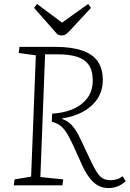

<svg xmlns="http://www.w3.org/2000/svg" viewBox="-20 -941 658 975"><path d="M245 -364Q302 -367 348 -386Q394 -405 422.5 -441.5Q451 -478 451 -533Q451 -584 429.5 -613Q408 -642 368.5 -653.5Q329 -665 275 -665H209L185 -42L301 -30L297 0H50L54 -30L138 -44L162 -660L75 -672L79 -703H258Q343 -703 397 -684.5Q451 -666 476.5 -629Q502 -592 502 -535Q502 -480 474.5 -439Q447 -398 400.5 -373Q354 -348 296 -340V-337Q317 -329 332 -317Q347 -305 361.5 -284Q376 -263 393 -226L433 -141Q455 -93 470.5 -68.5Q486 -44 502.5 -35Q519 -26 542 -26Q557 -26 572.5 -30.5Q588 -35 603 -46L618 -21Q608 -11 594.5 -3Q581 5 565.5 9.5Q550 14 531 14Q503 14 479.5 2Q456 -10 434.5 -38Q413 -66 393 -111L353 -200Q332 -246 315.5 -270.5Q299 -295 282 -306Q265 -317 243 -323ZM153 -901 168 -921 295 -826 428 -921 442 -901 339 -790Q327 -777 317 -769Q307 -761 293 -761Q288 -761 282.5 -762.5Q277 -764 272 -766Z"/></svg>

Font: Literata 18pt ExtraLight
Style: Italic
Weight: 250
Italic angle: -2°
Designer: Latin by Veronika Burian and Jose Scaglione. Greek by Irene Vlachou. Cyrillic by Vera Evstafieva
Foundry: TypeTogether
Version: Version 3.103;gftools[0.9.29]